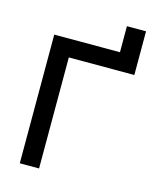

<svg xmlns="http://www.w3.org/2000/svg" viewBox="-125 -934 824 1019"><g transform="rotate(15 287.5 -425.0)"><path d="M83 0V-707H444V-850H549V-610H189V0Z"/></g></svg>

Font: Onest Medium
Style: Regular
Weight: 500
Designer: Dmitri Voloshin, Andrey Kudryavtsev
Foundry: Dmitri Voloshin, Andrey Kudryavtsev
Version: Version 1.000;gftools[0.9.33]